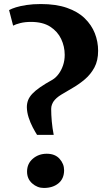

<svg xmlns="http://www.w3.org/2000/svg" viewBox="-20 -923 526 951"><path d="M163.5 -255Q154 -270 142.2 -292.2Q130.5 -314.5 122 -340.5Q113.5 -366.5 113 -392Q113 -410.5 119.2 -426.8Q125.5 -443 140 -458.5Q154.5 -474 179 -491Q203.5 -508 240.5 -528.5Q257 -538.5 270.5 -556.8Q284 -575 292.2 -599Q300.5 -623 300.5 -651.5Q300.5 -692.5 283 -729.8Q265.5 -767 228.8 -790.8Q192 -814.5 133.5 -814.5Q104 -814.5 81 -808.8Q58 -803 45 -796L25 -873Q37.5 -880 59 -886.8Q80.5 -893.5 111.5 -898.2Q142.5 -903 182.5 -903Q257.5 -903 311.5 -884.2Q365.5 -865.5 399.5 -832.5Q433.5 -799.5 449.8 -758Q466 -716.5 466 -671.5Q466 -622.5 447.5 -588.5Q429 -554.5 400.8 -530.5Q372.5 -506.5 341.5 -488.5Q310.5 -470.5 284 -454.5Q257.5 -438.5 244.5 -419.5Q241 -414 237.2 -404.5Q233.5 -395 233.5 -383Q233.5 -355 236.5 -321.5Q239.5 -288 246 -255ZM197 8Q165 8 139.5 -14.5Q114 -37 114 -73Q114 -112.5 142.8 -137Q171.5 -161.5 211.5 -161.5Q252.5 -161.5 275 -136.5Q297.5 -111.5 297.5 -80Q297.5 -38 269.5 -15Q241.5 8 197 8Z"/></svg>

Font: Merriweather 48pt Black
Style: Regular
Weight: 900
Version: Version 2.100